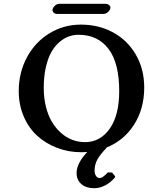

<svg xmlns="http://www.w3.org/2000/svg" viewBox="-20 -787 781 1005"><path d="M582 134.8V141.1Q561 167 532 182.6Q502.9 198.2 473.1 198.2Q430.7 198.2 405.8 176.5Q380.9 154.8 380.9 118.2Q380.9 91.8 396.5 62.7Q412.1 33.7 437 8.8Q425.8 9.8 404.8 9.8Q338.4 9.8 279.1 -12.9Q219.7 -35.6 175 -76.2Q130.4 -116.7 104.2 -177.5Q78.1 -238.3 78.1 -310.1Q78.1 -406.7 120.8 -486.6Q163.6 -566.4 238.3 -612.3Q313 -658.2 403.8 -658.2Q496.1 -658.2 571.3 -617.7Q646.5 -577.1 690.7 -501.5Q734.9 -425.8 734.9 -329.1Q734.9 -216.8 680.9 -133.1Q627 -49.3 533.2 -13.2L539.1 -14.2Q505.4 20 490.2 46.9Q475.1 73.7 475.1 106.9Q475.1 122.1 482.4 133.5Q489.7 145 502 145Q517.1 145 544.9 115.2L566.9 116.2ZM391.1 -605Q364.3 -605 338.9 -595.7Q313.5 -586.4 289.6 -565.4Q265.6 -544.4 248 -512.9Q230.5 -481.4 219.7 -433.8Q209 -386.2 209 -327.1Q209 -272.9 220.9 -226.3Q232.9 -179.7 253.4 -146.5Q273.9 -113.3 301.3 -89.6Q328.6 -65.9 360.1 -54.4Q391.6 -43 424.8 -43Q504.4 -43 554.2 -113.3Q604 -183.6 604 -310.1Q604 -457.5 547.9 -531.2Q491.7 -605 391.1 -605ZM520 -713.9H282.2Q268.6 -713.9 261.7 -720Q254.9 -726.1 254.9 -733.9Q254.9 -744.6 266.1 -755.9Q277.3 -767.1 291 -767.1H529.8Q543.5 -767.1 550.8 -761Q558.1 -754.9 558.1 -748Q558.1 -736.8 546.6 -725.3Q535.2 -713.9 520 -713.9Z"/></svg>

Font: Linear Smooth
Style: Bold
Weight: 700
Designer: Philipp H. Poll, Flanker
Foundry: Philipp H. Poll, reworked by Flanker
Version: Version 1.061 | FøM Fix